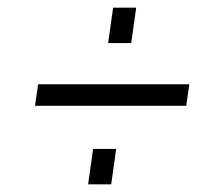

<svg xmlns="http://www.w3.org/2000/svg" viewBox="-20 -597 560 499"><path d="M282 -210 269 -118H209L222 -210ZM334 -577 321 -485H261L274 -577ZM79 -378H472L464 -322H71Z"/></svg>

Font: Pathway Extreme SemiCondensed Light
Style: Italic
Weight: 300
Width: 4
Italic angle: -8°
Version: Version 1.001;gftools[0.9.26]